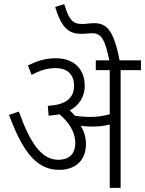

<svg xmlns="http://www.w3.org/2000/svg" viewBox="-20 -916 707 936"><path d="M399 -214C399 -248 389 -277 374 -303C391 -300 411 -299 428 -299C458 -299 486 -301 515 -309V0H568V-574H667V-622H563C534 -772 498 -803 439 -803C418 -803 399 -799 381 -799C331 -799 316 -823 293 -896L249 -882C282 -772 321 -751 378 -751C396 -751 412 -754 430 -754C476 -754 492 -720 513 -622H447V-574H515V-359C483 -350 454 -346 420 -346C396 -346 370 -348 345 -352C337 -361 329 -370 320 -378C367 -403 393 -445 393 -498C393 -579 341 -632 252 -632C198 -632 157 -617 116 -597L134 -551C174 -572 209 -584 251 -584C306 -584 341 -555 341 -498C341 -439 303 -405 213 -400L217 -352C236 -353 254 -356 270 -359C314 -321 347 -275 347 -219C347 -161 312 -137 264 -137C183 -137 127 -218 72 -372L24 -356C96 -161 166 -88 269 -88C340 -88 399 -127 399 -214Z"/></svg>

Font: Noto Sans SemiCondensed Light
Style: Regular
Weight: 300
Width: 4
Designer: Monotype Design Team
Foundry: Monotype Imaging Inc.
Version: Version 2.013